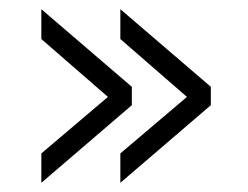

<svg xmlns="http://www.w3.org/2000/svg" viewBox="-20 -437 540 418"><path d="M242 -417 439 -248V-208L242 -39V-103L387 -226L242 -352ZM70 -417 267 -248V-208L70 -39V-103L215 -226L70 -352Z"/></svg>

Font: Lekton
Style: Regular
Weight: 400
Designer: Paolo Mazzetti, Luciano Perondi, Raffaele Flato, Elena Papassissa, Emilio Macchia, Michela Povoleri, Tobias Seemiller, R
Version: Version 34.000